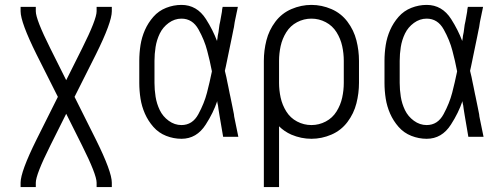

<svg xmlns="http://www.w3.org/2000/svg" viewBox="-20 -558 2040 783"><path d="M64 205V187Q64 142 129 11L216 -163L129 -336Q64 -467 64 -512V-530H126V-512Q126 -479 185 -361L250 -231L315 -361Q374 -479 374 -512V-530H436V-512Q436 -467 371 -336L284 -163L371 11Q436 142 436 187V205H374V187Q374 154 315 36L250 -94L185 36Q126 154 126 187V205Z M720 8Q688 8 657.5 -4Q627 -16 605.5 -40.5Q584 -65 571 -94.5Q558 -124 553 -156Q548 -188 548 -220V-310Q548 -342 553 -374Q558 -406 571 -435.5Q584 -465 605.5 -489.5Q627 -514 657.5 -526Q688 -538 720 -538Q783 -538 820 -480Q848 -436 865 -391L867 -403L868 -412L869 -417L871 -427L873 -442L875 -457L878 -471L885 -510L886 -520L888 -530H950L947 -515L945 -506L943 -496L939 -477L937 -467L934 -447L932 -438L926 -408Q917 -365 908 -321L906 -311L901 -287L897 -269Q900 -256 903 -244L904 -239L907 -224L911 -205L914 -190L915 -185L917 -175L919 -166L928 -122L934 -92L935 -83L937 -73Q944 -36 952 0H890Q882 -44 875 -88L871 -113L869 -128L868 -132L866 -142V-146Q850 -98 819 -50Q782 8 720 8ZM720 -48Q765 -48 789 -92.5Q813 -137 824 -179.5Q835 -222 844 -266V-268Q836 -310 825 -351Q814 -394 789.5 -438Q765 -482 720 -482Q692 -482 668 -464.5Q644 -447 631.5 -421Q619 -395 614.5 -366.5Q610 -338 610 -310V-220Q610 -192 614.5 -163.5Q619 -135 631.5 -109Q644 -83 668 -65.5Q692 -48 720 -48Z M1056 205V-310Q1056 -352 1066.5 -393.5Q1077 -435 1103 -469.5Q1129 -504 1168.5 -521Q1208 -538 1250 -538Q1292 -538 1331.5 -521Q1371 -504 1397 -469.5Q1423 -435 1433.5 -393.5Q1444 -352 1444 -310V-220Q1444 -178 1433.5 -136.5Q1423 -95 1397 -60.5Q1371 -26 1331.5 -9Q1292 8 1250 8Q1208 8 1168 -9Q1139 -22 1118 -43V205ZM1250 -48Q1281 -48 1308.5 -62.5Q1336 -77 1352.5 -103.5Q1369 -130 1375.5 -160Q1382 -190 1382 -220V-310Q1382 -340 1375.5 -370Q1369 -400 1352.5 -426.5Q1336 -453 1308.5 -467.5Q1281 -482 1250 -482Q1219 -482 1191.5 -467.5Q1164 -453 1147.5 -426.5Q1131 -400 1124.5 -370Q1118 -340 1118 -310V-220Q1118 -190 1124.5 -160Q1131 -130 1147.5 -103.5Q1164 -77 1191.5 -62.5Q1219 -48 1250 -48Z M1720 8Q1688 8 1657.5 -4Q1627 -16 1605.5 -40.5Q1584 -65 1571 -94.5Q1558 -124 1553 -156Q1548 -188 1548 -220V-310Q1548 -342 1553 -374Q1558 -406 1571 -435.5Q1584 -465 1605.5 -489.5Q1627 -514 1657.5 -526Q1688 -538 1720 -538Q1783 -538 1820 -480Q1848 -436 1865 -391L1867 -403L1868 -412L1869 -417L1871 -427L1873 -442L1875 -457L1878 -471L1885 -510L1886 -520L1888 -530H1950L1947 -515L1945 -506L1943 -496L1939 -477L1937 -467L1934 -447L1932 -438L1926 -408Q1917 -365 1908 -321L1906 -311L1901 -287L1897 -269Q1900 -256 1903 -244L1904 -239L1907 -224L1911 -205L1914 -190L1915 -185L1917 -175L1919 -166L1928 -122L1934 -92L1935 -83L1937 -73Q1944 -36 1952 0H1890Q1882 -44 1875 -88L1871 -113L1869 -128L1868 -132L1866 -142V-146Q1850 -98 1819 -50Q1782 8 1720 8ZM1720 -48Q1765 -48 1789 -92.5Q1813 -137 1824 -179.5Q1835 -222 1844 -266V-268Q1836 -310 1825 -351Q1814 -394 1789.5 -438Q1765 -482 1720 -482Q1692 -482 1668 -464.5Q1644 -447 1631.5 -421Q1619 -395 1614.5 -366.5Q1610 -338 1610 -310V-220Q1610 -192 1614.5 -163.5Q1619 -135 1631.5 -109Q1644 -83 1668 -65.5Q1692 -48 1720 -48Z"/></svg>

Font: Iosevka SS01 Light
Style: Regular
Weight: 300
Monospace: yes
Designer: Belleve Invis
Foundry: Belleve Invis
Version: 2.3.3; ttfautohint (v1.8.3)